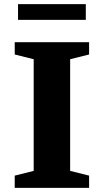

<svg xmlns="http://www.w3.org/2000/svg" viewBox="-20 -912 504 932"><path d="M412.5 -59.5V0H51.5V-59.5L143.5 -82.5V-624.5L51.5 -647.5V-707H412.5V-647.5L320.5 -624.5V-82.5ZM67.5 -815.5V-892H396.5V-815.5Z"/></svg>

Font: Newsreader 6pt SemiBold
Style: Regular
Weight: 600
Designer: Hugues Gentile
Foundry: Production Type
Version: Version 1.003; ttfautohint (v1.8.3)